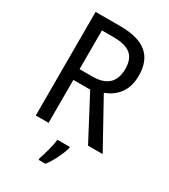

<svg xmlns="http://www.w3.org/2000/svg" viewBox="-223 -819 1010 1146"><g transform="rotate(30 281.5 -246.5)"><path d="M259 -714H88V0H176V-296H292L448 0H549L372 -320C446 -349 502 -405 502 -512C502 -647 425 -714 259 -714ZM256 -637C362 -637 412 -600 412 -508C412 -417 364 -370 263 -370H176V-637ZM358 70V61H272C268 103 248 175 235 209V221H282C315 179 347 111 358 70Z"/></g></svg>

Font: Noto Sans Sinhala SemiCondensed
Style: Regular
Weight: 400
Width: 4
Designer: Jelle Bosma - Monotype Design Team
Foundry: Monotype Imaging Inc.
Version: Version 2.006